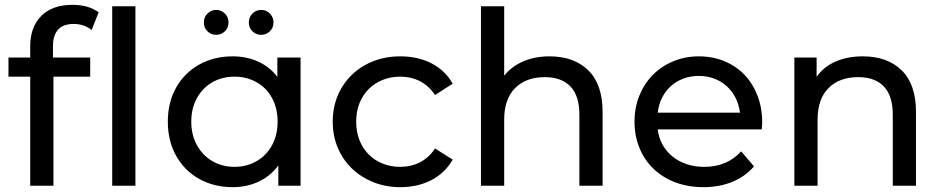

<svg xmlns="http://www.w3.org/2000/svg" viewBox="-20 -768 3895 794"><path d="M199 -576V-530H353V-451H201V0H105V-451H15V-530H105V-577Q105 -656 150.5 -702Q196 -748 280 -748Q346 -748 388 -717L359 -644Q327 -669 285 -669Q199 -669 199 -576ZM444 -742H540V0H444Z M1223 -530V0H1131V-84Q1099 -40 1050 -17Q1001 6 942 6Q865 6 804 -28Q743 -62 708.5 -123.5Q674 -185 674 -265Q674 -345 708.5 -406Q743 -467 804 -501Q865 -535 942 -535Q999 -535 1047 -513.5Q1095 -492 1127 -450V-530ZM1128 -265Q1128 -320 1105 -362.5Q1082 -405 1041 -428Q1000 -451 950 -451Q899 -451 858.5 -428Q818 -405 794.5 -362.5Q771 -320 771 -265Q771 -210 794.5 -167.5Q818 -125 858.5 -101.5Q899 -78 950 -78Q1000 -78 1041 -101.5Q1082 -125 1105 -167.5Q1128 -210 1128 -265ZM823 -675Q823 -697 838 -712Q853 -727 874 -727Q895 -727 910 -712Q925 -697 925 -675Q925 -653 910 -638.5Q895 -624 874 -624Q853 -624 838 -638.5Q823 -653 823 -675ZM1009 -675Q1009 -697 1024 -712Q1039 -727 1060 -727Q1081 -727 1096 -712Q1111 -697 1111 -675Q1111 -653 1096 -638.5Q1081 -624 1060 -624Q1039 -624 1024 -638.5Q1009 -653 1009 -675Z M1356 -265Q1356 -324 1377 -373.5Q1398 -423 1435.5 -459Q1473 -495 1524 -515Q1575 -535 1636 -535Q1708 -535 1764.5 -506Q1821 -477 1852 -422L1779 -375Q1754 -413 1717 -432Q1680 -451 1635 -451Q1596 -451 1562.5 -437.5Q1529 -424 1504.5 -399.5Q1480 -375 1466.5 -341Q1453 -307 1453 -265Q1453 -223 1466.5 -188.5Q1480 -154 1504.5 -129.5Q1529 -105 1562.5 -91.5Q1596 -78 1635 -78Q1680 -78 1717 -97Q1754 -116 1779 -154L1852 -108Q1821 -53 1764.5 -23.5Q1708 6 1636 6Q1575 6 1524 -14.5Q1473 -35 1435.5 -71Q1398 -107 1377 -156.5Q1356 -206 1356 -265Z M2472 -305V0H2376V-294Q2376 -372 2339 -410.5Q2302 -449 2233 -449Q2155 -449 2110 -403.5Q2065 -358 2065 -273V0H1969V-742H2065V-455Q2095 -493 2143.5 -514Q2192 -535 2252 -535Q2354 -535 2413 -477Q2472 -419 2472 -305Z M3130 -233H2700Q2704 -198 2720 -169.5Q2736 -141 2761.5 -120.5Q2787 -100 2820 -89Q2853 -78 2892 -78Q2987 -78 3045 -142L3098 -80Q3062 -38 3008.5 -16Q2955 6 2889 6Q2825 6 2772.5 -14Q2720 -34 2682.5 -70Q2645 -106 2624.5 -156Q2604 -206 2604 -265Q2604 -323 2624 -372.5Q2644 -422 2679.5 -458Q2715 -494 2764 -514.5Q2813 -535 2870 -535Q2927 -535 2975.5 -515Q3024 -495 3058.5 -459Q3093 -423 3112.5 -372.5Q3132 -322 3132 -262Q3132 -257 3131.5 -249.5Q3131 -242 3130 -233ZM2700 -302H3040Q3036 -335 3022 -363Q3008 -391 2985.5 -411.5Q2963 -432 2933.5 -443Q2904 -454 2870 -454Q2835 -454 2806 -443Q2777 -432 2754.5 -412Q2732 -392 2718 -364Q2704 -336 2700 -302Z M3768 -305V0H3672V-294Q3672 -372 3635 -410.5Q3598 -449 3529 -449Q3451 -449 3406 -403.5Q3361 -358 3361 -273V0H3265V-530H3357V-450Q3386 -492 3435.5 -513.5Q3485 -535 3548 -535Q3650 -535 3709 -477Q3768 -419 3768 -305Z"/></svg>

Font: CMG Sans Medium
Style: Regular
Weight: 500
Designer: Julieta Ulanovsky
Foundry: Julieta Ulanovsky
Version: Version 7.200